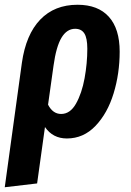

<svg xmlns="http://www.w3.org/2000/svg" viewBox="-46 -566 552 807"><path d="M457 -349Q457 -257 431.5 -173.5Q406 -90 355.5 -37Q305 16 235 16Q176 16 143 -32L110 205L-26 221L46 -302Q63 -421 123 -483.5Q183 -546 280 -546Q366 -546 411.5 -495.5Q457 -445 457 -349ZM321 -361Q321 -406 308.5 -425.5Q296 -445 270 -445Q235 -445 212.5 -407.5Q190 -370 179 -290L156 -126Q176 -87 211 -87Q249 -87 273.5 -130.5Q298 -174 309.5 -237Q321 -300 321 -361Z"/></svg>

Font: Fira Sans Extra Condensed SemiBold
Style: Italic
Weight: 600
Width: 3
Italic angle: -8°
Designer: Carrois Corporate & Edenspiekermann AG
Foundry: Carrois Corporate GbR & Edenspiekermann AG
Version: Version 4.203